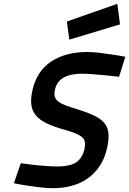

<svg xmlns="http://www.w3.org/2000/svg" viewBox="-20 -977 678 1008"><path d="M605 -574Q566 -578 530 -582Q499 -585 466 -587.5Q433 -590 411 -590Q288 -590 269 -508Q264 -486 267.5 -471Q271 -456 285.5 -444.5Q300 -433 326.5 -423Q353 -413 394 -401Q444 -385 477.5 -368.5Q511 -352 529 -329.5Q547 -307 549.5 -275.5Q552 -244 542 -199Q530 -145 503.5 -105.5Q477 -66 440 -40Q403 -14 356.5 -1.5Q310 11 258 11Q229 11 194 7Q159 3 127 -2Q90 -7 53 -15L89 -120Q124 -115 159 -111Q189 -108 222.5 -105.5Q256 -103 283 -103Q345 -103 378.5 -124Q412 -145 424 -196Q428 -216 425.5 -231Q423 -246 410.5 -257Q398 -268 374.5 -277.5Q351 -287 315 -297Q262 -312 226 -329Q190 -346 169.5 -370Q149 -394 144.5 -426.5Q140 -459 151 -506Q174 -605 249.5 -654.5Q325 -704 437 -704Q466 -704 500.5 -700Q535 -696 566 -691Q602 -686 638 -679ZM596 -957 610 -849 344 -769 331 -864Z"/></svg>

Font: Panefresco 800wt
Style: Italic
Weight: 800
Foundry: Campivisivi & Chank Co
Version: Version 1.001